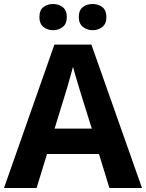

<svg xmlns="http://www.w3.org/2000/svg" viewBox="-20 -940 730 960"><path d="M527 0 475 -170H215L163 0H0L252 -717H437L690 0ZM387 -463Q382 -480 374 -506Q366 -532 358 -559Q350 -586 345 -606Q340 -586 331.5 -556.5Q323 -527 315.5 -500.5Q308 -474 304 -463L253 -297H439ZM177 -854Q177 -889 197 -904.5Q217 -920 245 -920Q273 -920 293.5 -904.5Q314 -889 314 -854Q314 -821 293.5 -805Q273 -789 245 -789Q217 -789 197 -805.5Q177 -822 177 -854ZM374 -854Q374 -889 394 -904.5Q414 -920 443 -920Q471 -920 491.5 -904.5Q512 -889 512 -854Q512 -821 491.5 -805Q471 -789 443 -789Q415 -789 394.5 -805.5Q374 -822 374 -854Z"/></svg>

Font: Noto Sans Adlam Unjoined
Style: Regular
Weight: 400
Designer: Mark Jamra, Neil Patel
Foundry: JamraPatel LLC
Version: Version 3.001